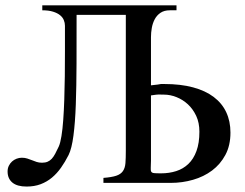

<svg xmlns="http://www.w3.org/2000/svg" viewBox="-20 -682 913 716"><path d="M839.4 -187.5Q839.4 -139.6 820.6 -104.5Q801.8 -69.3 770.8 -46.1Q739.7 -22.9 699.7 -11.5Q659.7 0 617.2 0H365.7V-18.6Q396.5 -21 413.3 -26.6Q430.2 -32.2 438.2 -43.7Q446.3 -55.2 447.8 -73.7Q449.2 -92.3 449.2 -120.1V-626.5H265.6Q265.6 -529.8 265.4 -445.1Q265.1 -360.4 262.7 -292.5Q260.3 -224.6 253.9 -176.3Q247.6 -127.9 235.8 -104Q222.7 -78.1 207.5 -56.6Q192.4 -35.2 173.6 -19.5Q154.8 -3.9 131.6 4.9Q108.4 13.7 79.1 13.7Q43.9 13.7 26.1 -1.2Q8.3 -16.1 8.3 -42.5Q8.3 -54.2 12.9 -63.7Q17.6 -73.2 24.9 -79.8Q32.2 -86.4 41.7 -90.1Q51.3 -93.8 61.5 -93.8Q72.8 -93.8 81.8 -90.8Q90.8 -87.9 99.4 -84.5Q107.9 -81.1 116.7 -78.1Q125.5 -75.2 136.7 -75.2Q148.9 -75.2 157.5 -78.9Q166 -82.5 172.9 -89.8Q179.7 -97.2 185.8 -108.6Q191.9 -120.1 199.2 -135.7Q205.1 -148.9 209.2 -174.6Q213.4 -200.2 215.8 -234.4Q218.3 -268.6 219.7 -310.3Q221.2 -352.1 221.7 -397.5Q222.2 -442.9 222.2 -490.7V-585.9Q222.2 -596.7 218 -606.9Q213.9 -617.2 204.1 -625.2Q194.3 -633.3 178 -638.4Q161.6 -643.6 137.7 -643.6V-662.1H638.2V-643.6H613.3Q592.3 -643.6 578.6 -634.3Q564.9 -625 557.1 -610.4Q549.3 -595.7 546.1 -577.9Q543 -560.1 543 -543.5V-363.8Q562 -365.7 568.4 -366.7Q574.7 -367.7 576.9 -368.2Q579.1 -368.7 580.6 -368.7H592.3Q653.8 -368.7 700 -356.2Q746.1 -343.8 777.1 -320.3Q808.1 -296.9 823.7 -263.4Q839.4 -230 839.4 -187.5ZM723.6 -190.9Q723.6 -224.1 711.7 -249.8Q699.7 -275.4 680.7 -293Q661.6 -310.5 638.2 -319.8Q614.7 -329.1 592.3 -329.1Q585 -329.1 581.1 -329.3Q577.1 -329.6 573 -329.6Q568.8 -329.6 562.3 -328.9Q555.7 -328.1 543 -326.2V-83.5Q543 -65.4 542.2 -55.7Q541.5 -45.9 544.2 -41.5Q546.9 -37.1 554.9 -36.4Q563 -35.6 581.1 -35.6Q610.8 -35.6 637 -43.9Q663.1 -52.2 682.4 -70.6Q701.7 -88.9 712.6 -118.7Q723.6 -148.4 723.6 -190.9Z"/></svg>

Font: Doulos SIL CyrE
Style: Regular
Weight: 400
Designer: Walt Agee, Victor Gaultney, Peter Martin, Debbi Hosken, Becca Hirsbrunner
Foundry: SIL International
Version: Version 5.000